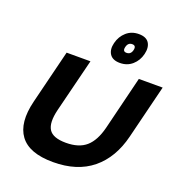

<svg xmlns="http://www.w3.org/2000/svg" viewBox="-191 -1293 1376 1464"><g transform="rotate(20 497.0 -561.0)"><path d="M688 -1002.9Q697.3 -1042 663.1 -1042Q629.4 -1042 620.1 -1002.9Q610.8 -964.8 644 -964.8Q678.7 -964.8 688 -1002.9ZM994.1 -810.1 886.2 -374Q840.8 -189.5 718.8 -89.8Q596.7 9.8 401.9 9.8Q207.5 9.8 134.3 -89.4Q61 -188.5 106.9 -374L214.8 -810.1H408.2L299.8 -375Q272.9 -264.6 305.4 -213.4Q337.9 -162.1 443.8 -162.1Q549.3 -162.1 607.7 -213.4Q666 -264.6 693.8 -375L800.8 -810.1ZM776.9 -1002.9Q763.2 -947.3 722.2 -911.1Q681.2 -875 622.1 -875Q563 -875 539.3 -911.1Q515.6 -947.3 529.8 -1002.9Q543.9 -1059.6 585 -1095.7Q626 -1131.8 685.1 -1131.8Q745.1 -1131.8 768.1 -1096.2Q791 -1060.5 776.9 -1002.9Z"/></g></svg>

Font: Sinkin Sans 800 Black Italic
Style: Regular
Weight: 900
Italic angle: -112°
Designer: Keith Bates
Foundry: K-Type
Version: Sinkin Sans (version 1.0)  by Keith Bates   •   © 2014   www